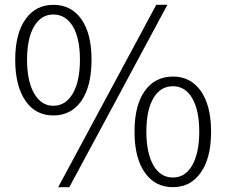

<svg xmlns="http://www.w3.org/2000/svg" viewBox="-20 -762 937 795"><path d="M221 13 627 -742H673L470 -364L267 13ZM696 13Q622 13 580 -47Q537 -107 537 -217Q537 -326 579.5 -385.5Q622 -445 696 -445Q769 -445 811 -386Q854 -325 854 -217Q854 -107 811 -47Q769 13 696 13ZM696 -27Q746 -27 775 -76Q805 -127 805 -217Q805 -307 775 -357Q746 -405 696 -405Q645 -405 616 -357Q586 -307 586 -217Q586 -128 616 -76Q645 -27 696 -27ZM201 -284Q127 -284 86 -344Q43 -405 43 -515Q43 -623 86 -683Q128 -742 201 -742Q275 -742 317 -682.5Q359 -623 359 -515Q359 -405 317 -344.5Q275 -284 201 -284ZM201 -324Q251 -324 281 -374Q311 -425 311 -515Q311 -604 281 -654Q251 -702 201 -702Q151 -702 122 -654Q92 -604 92 -515Q92 -425 122 -374Q151 -324 201 -324Z"/></svg>

Font: GenSekiGothic TW L
Style: Regular
Weight: 300
Version: Version 1.501;PS 1;hotconv 16.6.51;makeotf.lib2.5.65220